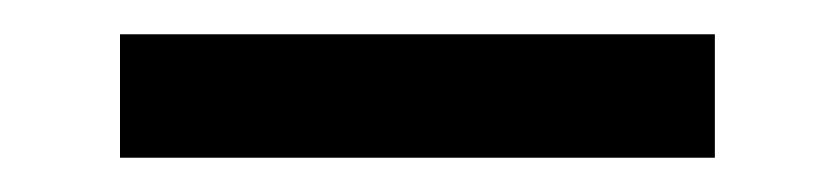

<svg xmlns="http://www.w3.org/2000/svg" viewBox="-20 -863 487 112"><path d="M50 -843H397V-771H50V-843Z"/></svg>

Font: CAT North
Style: Regular
Weight: 400
Designer: Peter Wiegel
Foundry: Peter Wiegel
Version: Version 1.000